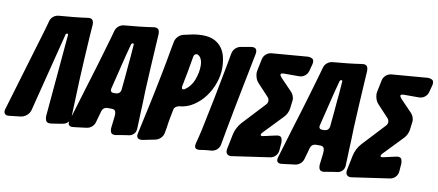

<svg xmlns="http://www.w3.org/2000/svg" viewBox="-121 -989 2816 1235"><g transform="rotate(10 1287.5 -371.0)"><path d="M402 -602 393 -452 386 -315 377 -76Q376 -54 362.5 -39Q349 -24 327 -21Q325 -21 317 -19L258 -10Q254 -9 247 -9Q227 -9 221 -21Q215 -33 215 -50L263 -591Q263 -597 258 -597Q248 -597 247 -590L116 -73Q110 -52 93 -37.5Q76 -23 54 -20L-17 -12Q-20 -11 -26 -11Q-41 -11 -47.5 -18.5Q-54 -26 -54 -36Q-54 -43 -51 -52L114 -605L128 -656Q133 -675 148 -687Q163 -699 183 -701L276 -709Q299 -711 322.5 -714Q346 -717 369 -720Q372 -721 378 -721Q395 -721 401.5 -710.5Q408 -700 408 -685Z M679 -9H677L672 -8Q652 -8 646 -18.5Q640 -29 640 -46L649 -123L650 -140Q650 -154 644 -162.5Q638 -171 622 -171H597Q566 -171 558 -141L538 -70Q533 -50 517.5 -37Q502 -24 482 -22L474 -21Q459 -19 445 -17.5Q431 -16 418 -14L399 -12H397L392 -11Q381 -11 373.5 -16.5Q366 -22 366 -34Q366 -37 366 -40.5Q366 -44 368 -48L434 -268Q445 -303 458 -346Q471 -389 485 -435.5Q499 -482 512.5 -529Q526 -576 538 -617L552 -667Q558 -687 573 -699Q588 -711 608 -713L703 -722Q750 -727 796 -734H798L803 -735Q823 -735 829.5 -724.5Q836 -714 836 -697L831 -615Q826 -543 822.5 -468.5Q819 -394 815 -321L813 -251Q812 -217 810 -179L806 -72Q805 -52 792.5 -38.5Q780 -25 760 -22L744 -20Q716 -15 689 -11ZM690 -602Q690 -609 683 -609Q675 -607 673 -601L652 -522L598 -302Q596 -292 596 -292Q596 -273 616 -273H631Q661 -275 664 -306L666 -328Q668 -348 670 -369Q672 -390 674 -412Q676 -438 678.5 -465.5Q681 -493 684 -522Z M853 -8Q850 -7 842 -7Q814 -7 814 -34Q814 -35 814.5 -38Q815 -41 816 -46L863 -263Q871 -301 880 -345Q889 -389 898 -434.5Q907 -480 915.5 -525Q924 -570 931 -611L940 -659Q943 -681 958 -697.5Q973 -714 993 -719L1034 -728Q1075 -738 1117 -738Q1162 -738 1192.5 -723Q1223 -708 1242 -682.5Q1261 -657 1269 -622.5Q1277 -588 1277 -550Q1277 -504 1260 -454.5Q1243 -405 1212.5 -363.5Q1182 -322 1139.5 -294Q1097 -266 1047 -262Q1034 -260 1024.5 -252.5Q1015 -245 1013 -233L1004 -187Q1000 -167 997 -148.5Q994 -130 992 -113L986 -80Q983 -59 968 -43.5Q953 -28 932 -24ZM1044 -394V-392L1043 -389Q1043 -383 1044.5 -378.5Q1046 -374 1054 -374Q1061 -374 1065 -378Q1103 -404 1120.5 -451Q1138 -498 1138 -542Q1138 -579 1122 -598Q1119 -603 1112 -607Q1108 -611 1101 -611Q1083 -611 1080 -589L1063 -492Z M1228 -9Q1225 -9 1222.5 -8.5Q1220 -8 1218 -8Q1192 -8 1192 -31Q1192 -34 1192.5 -37.5Q1193 -41 1194 -46Q1199 -66 1205 -88.5Q1211 -111 1216 -135Q1239 -244 1260.5 -351Q1282 -458 1302 -567L1318 -654Q1322 -675 1337 -689.5Q1352 -704 1372 -707L1436 -718Q1439 -718 1441.5 -718.5Q1444 -719 1446 -719Q1474 -719 1474 -691Q1474 -682 1473 -679L1456 -593Q1449 -560 1443 -527Q1437 -494 1430 -462Q1416 -392 1401 -314Q1386 -236 1372 -161L1355 -66Q1351 -46 1336 -32.5Q1321 -19 1299 -17Q1286 -16 1273.5 -15Q1261 -14 1247 -12Z M1693 -185Q1703 -187 1706 -187Q1725 -187 1730 -174.5Q1735 -162 1735 -147L1731 -95Q1729 -73 1714.5 -58Q1700 -43 1679 -40L1437 -5Q1434 -4 1428 -4Q1413 -4 1405 -12.5Q1397 -21 1397 -34Q1397 -41 1398 -45L1418 -143Q1422 -164 1433.5 -186.5Q1445 -209 1460 -225L1595 -370Q1606 -381 1606 -395.5Q1606 -410 1595 -421L1526 -495Q1511 -511 1505.5 -529Q1500 -547 1500 -561Q1500 -567 1502 -577L1517 -650Q1521 -671 1536.5 -685Q1552 -699 1574 -701L1808 -720Q1823 -720 1834.5 -714Q1846 -708 1846 -690Q1846 -687 1844 -677L1832 -632Q1827 -612 1810.5 -599Q1794 -586 1772 -586H1677Q1653 -586 1653 -576Q1653 -570 1664 -557L1740 -478Q1750 -467 1754.5 -453.5Q1759 -440 1759 -430Q1759 -424 1758 -421L1752 -372Q1750 -357 1742.5 -341Q1735 -325 1724 -314L1605 -190Q1595 -180 1595 -173Q1595 -171 1596.5 -168.5Q1598 -166 1605 -166Q1607 -166 1617 -168Z M2041 -9H2039L2034 -8Q2014 -8 2008 -18.5Q2002 -29 2002 -46L2011 -123L2012 -140Q2012 -154 2006 -162.5Q2000 -171 1984 -171H1959Q1928 -171 1920 -141L1900 -70Q1895 -50 1879.5 -37Q1864 -24 1844 -22L1836 -21Q1821 -19 1807 -17.5Q1793 -16 1780 -14L1761 -12H1759L1754 -11Q1743 -11 1735.5 -16.5Q1728 -22 1728 -34Q1728 -37 1728 -40.5Q1728 -44 1730 -48L1796 -268Q1807 -303 1820 -346Q1833 -389 1847 -435.5Q1861 -482 1874.5 -529Q1888 -576 1900 -617L1914 -667Q1920 -687 1935 -699Q1950 -711 1970 -713L2065 -722Q2112 -727 2158 -734H2160L2165 -735Q2185 -735 2191.5 -724.5Q2198 -714 2198 -697L2193 -615Q2188 -543 2184.5 -468.5Q2181 -394 2177 -321L2175 -251Q2174 -217 2172 -179L2168 -72Q2167 -52 2154.5 -38.5Q2142 -25 2122 -22L2106 -20Q2078 -15 2051 -11ZM2052 -602Q2052 -609 2045 -609Q2037 -607 2035 -601L2014 -522L1960 -302Q1958 -292 1958 -292Q1958 -273 1978 -273H1993Q2023 -275 2026 -306L2028 -328Q2030 -348 2032 -369Q2034 -390 2036 -412Q2038 -438 2040.5 -465.5Q2043 -493 2046 -522Z M2476 -185Q2486 -187 2489 -187Q2508 -187 2513 -174.5Q2518 -162 2518 -147L2514 -95Q2512 -73 2497.5 -58Q2483 -43 2462 -40L2220 -5Q2217 -4 2211 -4Q2196 -4 2188 -12.5Q2180 -21 2180 -34Q2180 -41 2181 -45L2201 -143Q2205 -164 2216.5 -186.5Q2228 -209 2243 -225L2378 -370Q2389 -381 2389 -395.5Q2389 -410 2378 -421L2309 -495Q2294 -511 2288.5 -529Q2283 -547 2283 -561Q2283 -567 2285 -577L2300 -650Q2304 -671 2319.5 -685Q2335 -699 2357 -701L2591 -720Q2606 -720 2617.5 -714Q2629 -708 2629 -690Q2629 -687 2627 -677L2615 -632Q2610 -612 2593.5 -599Q2577 -586 2555 -586H2460Q2436 -586 2436 -576Q2436 -570 2447 -557L2523 -478Q2533 -467 2537.5 -453.5Q2542 -440 2542 -430Q2542 -424 2541 -421L2535 -372Q2533 -357 2525.5 -341Q2518 -325 2507 -314L2388 -190Q2378 -180 2378 -173Q2378 -171 2379.5 -168.5Q2381 -166 2388 -166Q2390 -166 2400 -168Z"/></g></svg>

Font: Bangerz 2
Style: Regular
Weight: 400
Designer: vernon adams
Foundry: Vernon Adams
Version: Version 2.10;December 28, 2023;FontCreator 13.0.0.2683 64-bi